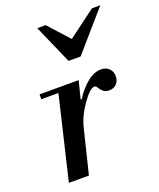

<svg xmlns="http://www.w3.org/2000/svg" viewBox="-140 -840 768 927"><g transform="rotate(-20 244.0 -377.0)"><path d="M65 -425V-450H266L243 -358H248Q277 -404 313 -433Q349 -462 384 -462Q410 -462 425.5 -446.5Q441 -431 441 -407Q441 -385 427.5 -369Q414 -353 388 -353Q368 -353 357 -363.5Q346 -374 340 -384.5Q334 -395 326 -395Q304 -395 264 -338.5Q224 -282 210 -224L155 0H52L153 -425ZM445 -754H488L314 -554H252L164 -754H207L303 -648Z"/></g></svg>

Font: Libre Bodoni
Style: Italic
Weight: 400
Italic angle: -13°
Designer: Pablo Impallari, Rodrigo Fuenzalida
Foundry: Pablo Impallari, Rodrigo Fuenzalida
Version: Version 1.001